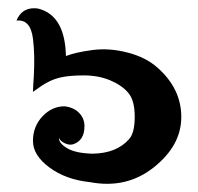

<svg xmlns="http://www.w3.org/2000/svg" viewBox="-20 -443 480 466"><path d="M63 -423Q72 -423 80 -420Q138 -400 140 -307Q163 -316 204 -321.5Q245 -327 289.5 -315.5Q334 -304 362 -279Q420 -228 420 -159Q420 -90 353.5 -37Q287 16 198 -1Q140 -7 100 -36.5Q60 -66 60 -101Q60 -136 83 -160.5Q106 -185 137 -185Q160 -182 172.5 -168.5Q185 -155 185 -137Q185 -102 158 -93Q149 -90 138 -95Q127 -100 123 -108Q123 -95 143.5 -83Q164 -71 205 -70Q263 -71 293 -105Q307 -120 307 -159.5Q307 -199 291.5 -217.5Q276 -236 247.5 -248Q219 -260 183 -260Q147 -260 124.5 -254.5Q102 -249 80 -234L60 -220Q60 -229 62 -257Q65 -310 60 -349Q54 -397 20 -393Q32 -423 63 -423Z"/></svg>

Font: SOV_ThonBuri
Style: Book
Weight: 400
Version: Version 1.00